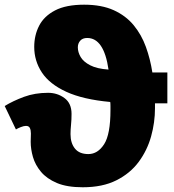

<svg xmlns="http://www.w3.org/2000/svg" viewBox="-21 -789 744 819"><path d="M337.9 -769Q412.1 -769 463.9 -745.6Q515.6 -722.2 549.1 -681.6Q582.5 -641.1 601.3 -589.1Q620.1 -537.1 628.9 -480H692.9V-348.1H640.1V-327.1Q640.1 -266.6 623.5 -207Q606.9 -147.5 570.6 -98.4Q534.2 -49.3 475.3 -19.8Q416.5 9.8 332 9.8Q264.6 9.8 221.4 -8.5Q178.2 -26.9 153.8 -56.2Q129.4 -85.4 119.6 -119.1Q109.9 -152.8 109.9 -184.1Q109.9 -194.8 110.4 -203.1Q110.8 -211.4 110.8 -219.2Q110.8 -233.9 106.4 -242.9Q102.1 -252 89.8 -252Q80.6 -252 67.6 -246.8Q54.7 -241.7 46.9 -236.8L-1 -336.9Q35.2 -358.9 81.5 -376Q127.9 -393.1 184.1 -393.1Q223.6 -393.1 253.9 -370.8Q284.2 -348.6 284.2 -303.2Q284.2 -277.8 282 -256.8Q279.8 -235.8 279.8 -216.8Q279.8 -178.7 298.6 -155.3Q317.4 -131.8 356 -131.8Q396 -131.8 423.1 -173.8Q450.2 -215.8 450.2 -319.8Q450.2 -325.2 450.2 -336.7Q450.2 -348.1 449.2 -354Q333 -364.7 261.7 -397.5Q190.4 -430.2 157.7 -479.7Q125 -529.3 125 -588.9Q125 -638.7 146 -679.4Q167 -720.2 213.9 -744.6Q260.7 -769 337.9 -769ZM351.1 -627Q331.5 -627 321.3 -615.5Q311 -604 311 -586.9Q311 -566.4 323 -545.9Q335 -525.4 363.8 -510.5Q392.6 -495.6 441.9 -492.2Q422.4 -627 351.1 -627Z"/></svg>

Font: Open Sans ExtraBold
Style: Regular
Weight: 800
Designer: Monotype Design Team
Foundry: Monotype Imaging Inc.
Version: Version 3.003; ttfautohint (v1.8.4)